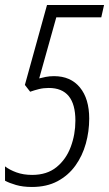

<svg xmlns="http://www.w3.org/2000/svg" viewBox="-39 -734 434 764"><path d="M88 10Q52 10 24.5 2Q-3 -6 -19 -15V-72Q-1 -58 26.5 -48Q54 -38 89 -38Q148 -38 186 -69Q224 -100 242.5 -149.5Q261 -199 261 -254Q261 -384 155 -384Q134 -384 116 -379.5Q98 -375 81 -369L60 -396L148 -714H375L364 -665H185L117 -422Q128 -425 143 -428Q158 -431 176 -431Q242 -431 279 -386Q316 -341 316 -262Q316 -211 302.5 -162.5Q289 -114 261 -75Q233 -36 190 -13Q147 10 88 10Z"/></svg>

Font: Noto Sans ExtraCondensed Light
Style: Italic
Weight: 300
Width: 2
Italic angle: -12°
Designer: Monotype Design Team
Foundry: Monotype Imaging Inc.
Version: Version 2.013; ttfautohint (v1.8.4.7-5d5b)